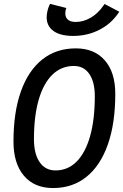

<svg xmlns="http://www.w3.org/2000/svg" viewBox="-20 -950 629 980"><path d="M250.5 9.8Q155.3 9.8 102.1 -53Q48.8 -115.7 48.8 -227.5Q48.8 -377 86.7 -483.4Q124.5 -589.8 195.8 -646.5Q267.1 -703.1 367.2 -703.1Q461.9 -703.1 515.1 -641.8Q568.4 -580.6 568.4 -471.2Q568.4 -320.3 530.5 -212.6Q492.7 -105 421.6 -47.6Q350.6 9.8 250.5 9.8ZM263.2 -80.1Q326.2 -80.1 371.1 -125.2Q416 -170.4 439.9 -255.1Q463.9 -339.8 463.9 -459Q463.9 -531.7 435.8 -572.5Q407.7 -613.3 356.9 -613.3Q293 -613.3 247.3 -568.8Q201.7 -524.4 177.5 -440.9Q153.3 -357.4 153.3 -239.7Q153.3 -164.6 182.4 -122.3Q211.4 -80.1 263.2 -80.1ZM353.5 -766.6Q279.8 -766.6 244.9 -798.3Q210 -830.1 220.7 -886.2Q225.6 -912.1 235.4 -930.2L318.8 -909.2Q316.9 -905.3 315.9 -901.4Q314.9 -897.5 314.5 -895Q309.6 -868.2 323.2 -853Q336.9 -837.9 366.2 -837.9Q406.2 -837.9 443.8 -860.1Q481.4 -882.3 508.3 -921.9L513.7 -929.7L588.9 -890.1L582.5 -880.9Q545.4 -827.1 485.1 -796.9Q424.8 -766.6 353.5 -766.6Z"/></svg>

Font: Cascadia Mono NF
Style: Italic
Weight: 400
Italic angle: -10°
Monospace: yes
Designer: Aaron Bell
Foundry: Saja Typeworks
Version: Version 2404.023